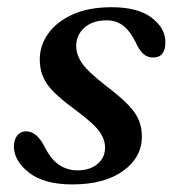

<svg xmlns="http://www.w3.org/2000/svg" viewBox="-20 -488 476 519"><path d="M189.5 -27.5Q223 -27.5 243.5 -44.8Q264 -62 264 -89Q264 -111 248.5 -132.8Q233 -154.5 183 -191.5Q128 -231.5 107.8 -260Q87.5 -288.5 87.5 -327.5Q87.5 -365.5 110.8 -397.8Q134 -430 177.2 -449.2Q220.5 -468.5 281.5 -468.5Q352.5 -468.5 389.8 -440.2Q427 -412 427 -374.5Q427.5 -332.5 393.5 -332.5Q379 -332.5 368 -341.8Q357 -351 346 -375Q332.5 -403 313.8 -418Q295 -433 268 -433Q230.5 -433 208.2 -413.2Q186 -393.5 186 -363.5Q186 -340.5 201.5 -317.5Q217 -294.5 266.5 -256Q305.5 -226.5 326.5 -204.5Q347.5 -182.5 355.5 -162.8Q363.5 -143 363.5 -119Q363.5 -62.5 312.8 -26Q262 10.5 175.5 10.5Q99 10.5 58.2 -21.5Q17.5 -53.5 17.5 -92.5Q18 -111 26.8 -122Q35.5 -133 50.5 -133Q80 -133 101.5 -89.5Q119 -55.5 141 -41.5Q163 -27.5 189.5 -27.5Z"/></svg>

Font: Fraunces 9pt
Style: Italic
Weight: 400
Italic angle: -16°
Version: Version 1.000;[b76b70a41]